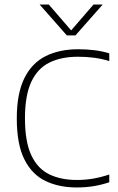

<svg xmlns="http://www.w3.org/2000/svg" viewBox="-20 -819 518 846"><path d="M318 7Q240 7 180.5 -21.5Q121 -50 87.5 -116.5Q54 -183 54 -297Q54 -406.5 87 -473.8Q120 -541 180.8 -571.5Q241.5 -602 325 -602Q361.5 -602 395.8 -597.8Q430 -593.5 461.5 -584V-550Q426.5 -560.5 392.8 -564.8Q359 -569 324 -569Q249.5 -569 197.2 -543Q145 -517 117.5 -457.5Q90 -398 90 -298Q90 -194 118.2 -134.5Q146.5 -75 197.8 -50.5Q249 -26 318.5 -26Q355 -26 388.2 -31.5Q421.5 -37 461.5 -50V-16Q429.5 -5 394 1Q358.5 7 318 7ZM274.5 -663 154.5 -799H195L300 -677.5H287L392 -799H432.5L312.5 -663Z"/></svg>

Font: Encode Sans SC Thin
Style: Regular
Weight: 250
Designer: Multiple Designers
Foundry: Impallari Type
Version: Version 3.002